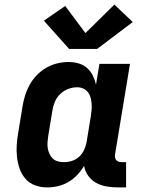

<svg xmlns="http://www.w3.org/2000/svg" viewBox="-20 -808 640 836"><path d="M185 8Q158 8 133 -1Q108 -10 91 -29.5Q74 -49 65.5 -73.5Q57 -98 54 -124.5Q51 -151 53 -179Q55 -207 60 -234L78 -344Q82 -369 89.5 -393Q97 -417 109.5 -439.5Q122 -462 140.5 -481Q159 -500 181.5 -513Q204 -526 229 -532Q254 -538 278 -538Q301 -538 322 -532Q343 -526 358.5 -512.5Q374 -499 383.5 -480Q393 -461 398 -440Q398 -440 398 -440Q398 -440 398 -440L413 -530H546L481 -136Q480 -129 481 -122.5Q482 -116 486 -111Q490 -106 496.5 -104Q503 -102 509 -102H529V8H491Q466 8 442 3.5Q418 -1 397.5 -12.5Q377 -24 363.5 -43.5Q350 -63 346 -86Q334 -65 316.5 -46.5Q299 -28 277.5 -15.5Q256 -3 232.5 2.5Q209 8 185 8ZM258 -102Q276 -102 293.5 -107.5Q311 -113 324.5 -125.5Q338 -138 346 -155Q354 -172 357 -189L375 -299Q377 -313 378.5 -327.5Q380 -342 379 -355.5Q378 -369 374.5 -382.5Q371 -396 363 -406.5Q355 -417 342.5 -422.5Q330 -428 316 -428Q296 -428 276.5 -420.5Q257 -413 242 -398.5Q227 -384 219 -365Q211 -346 208 -326L190 -216Q188 -203 187 -189Q186 -175 188 -162.5Q190 -150 195.5 -138Q201 -126 210 -117.5Q219 -109 231.5 -105.5Q244 -102 258 -102ZM281 -595 171 -718 264 -782 352 -664 478 -788 558 -712 403 -595Z"/></svg>

Font: Iosevka Slab XBdEx
Style: Italic
Weight: 800
Width: 7
Italic angle: -9°
Monospace: yes
Designer: Belleve Invis
Foundry: Belleve Invis
Version: Version 11.1.1; ttfautohint (v1.8.3)